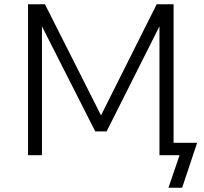

<svg xmlns="http://www.w3.org/2000/svg" viewBox="-20 -725 955 897"><path d="M767 152 819 0H725V-607L727 -606L478 -111H425L174 -606L176 -607V0H111V-705H190L455 -180H449L712 -705H791V-58H901L831 152Z"/></svg>

Font: Nunito Sans 8pt Light
Style: Regular
Weight: 300
Version: Version 3.101;gftools[0.9.27]